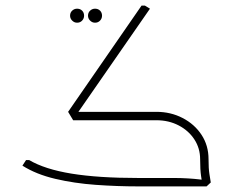

<svg xmlns="http://www.w3.org/2000/svg" viewBox="-20 -665 832 685"><path d="M248 -249 223 -266 485 -645H497L515 -634ZM473 0Q398 0 321.5 -5.5Q245 -11 177 -27Q109 -43 60 -74L73 -94H84Q140 -61 235.5 -45.5Q331 -30 473 -30H505V0ZM505 0V-30H601Q626 -30 650.5 -28.5Q675 -27 691 -25Q707 -23 707 -23V0ZM694 -97Q694 -136 673.5 -167.5Q653 -199 617.5 -217.5Q582 -236 538 -236H472V-247L474 -266H538Q589 -266 631.5 -244Q674 -222 699 -184Q724 -146 724 -97ZM703 0Q701 -13 697.5 -36Q694 -59 694 -97H724Q724 -64 727 -45Q730 -26 732 -14L717 0ZM241 -236 223 -266H536V-236ZM255 -584Q245 -584 237.5 -591.5Q230 -599 230 -609Q230 -620 237.5 -627Q245 -634 255 -634Q266 -634 273 -627Q280 -620 280 -609Q280 -599 273 -591.5Q266 -584 255 -584ZM319 -584Q309 -584 301.5 -591.5Q294 -599 294 -609Q294 -620 301.5 -627Q309 -634 319 -634Q330 -634 337 -627Q344 -620 344 -609Q344 -599 337 -591.5Q330 -584 319 -584Z"/></svg>

Font: Fustat ExtraLight
Style: Regular
Weight: 250
Designer: Mohamed Gaber, Khaled Hosny, Laura Garcia Mut
Foundry: Kief Type Foundry, Alif Type Foundry, Hard Type Foundry
Version: Version 1.007